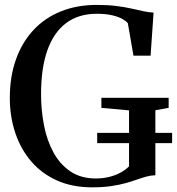

<svg xmlns="http://www.w3.org/2000/svg" viewBox="-20 -772 739 802"><path d="M364.5 10.5Q282 10.5 218 -18.2Q154 -47 110.2 -98Q66.5 -149 43.8 -217Q21 -285 21 -362.5Q21 -452.5 46.8 -524.2Q72.5 -596 120.2 -647Q168 -698 235 -724.8Q302 -751.5 384 -751.5Q430 -751.5 466 -747Q502 -742.5 530.5 -736Q559 -729.5 581.2 -724.8Q603.5 -720 621.5 -719.5L609 -539.5H537.5L514 -675Q507.5 -683.5 491.2 -692.8Q475 -702 448.5 -708.2Q422 -714.5 384 -714.5Q308.5 -714.5 256.8 -676Q205 -637.5 178.2 -562.8Q151.5 -488 151.5 -379Q151.5 -311.5 163.8 -248.5Q176 -185.5 203.2 -135.5Q230.5 -85.5 274.2 -56Q318 -26.5 380 -26.5Q410 -26.5 436.2 -33Q462.5 -39.5 483.5 -51Q504.5 -62.5 519 -77V-311L403.5 -321.5V-363.5H684.5V-321.5L629 -311.5V-40Q609.5 -39.5 590.8 -34.2Q572 -29 551 -21.5Q530 -14 503.8 -6.8Q477.5 0.5 443.5 5.5Q409.5 10.5 364.5 10.5ZM386 -174V-217H699V-174Z"/></svg>

Font: Merriweather 96pt Medium
Style: Regular
Weight: 500
Version: Version 2.100